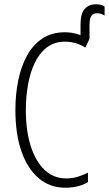

<svg xmlns="http://www.w3.org/2000/svg" viewBox="-20 -877 514 907"><path d="M433.6 -856.9Q446.8 -856.9 456.8 -854Q466.8 -851.1 474.1 -846.2V-803.7Q469.7 -806.6 460.4 -810.5Q451.2 -814.5 438.5 -814.5Q421.9 -814.5 412.4 -803Q402.8 -791.5 402.8 -757.3V-693.4L383.3 -652.3Q359.9 -667 335.2 -673.6Q310.5 -680.2 287.6 -680.2Q237.3 -680.2 201.9 -653.3Q166.5 -626.5 144.5 -580.6Q122.6 -534.7 112.3 -476.8Q102.1 -418.9 102.1 -356.9Q102.1 -259.3 125.2 -186.8Q148.4 -114.3 190.9 -74.2Q233.4 -34.2 292 -34.2Q324.2 -34.2 350.6 -43Q377 -51.8 395.5 -61.5V-16.6Q351.1 9.8 288.1 9.8Q216.3 9.8 163.3 -34.7Q110.4 -79.1 81.5 -161.4Q52.7 -243.7 52.7 -357.9Q52.7 -431.2 66.2 -497.1Q79.6 -563 107.7 -614.3Q135.7 -665.5 180.2 -695.1Q224.6 -724.6 286.6 -724.6Q325.2 -724.6 360.4 -710.9V-760.7Q360.4 -814 380.6 -835.4Q400.9 -856.9 433.6 -856.9Z"/></svg>

Font: Open Sans Condensed Light
Style: Regular
Weight: 300
Width: 3
Designer: Monotype Design Team
Foundry: Monotype Imaging Inc.
Version: Version 3.003; ttfautohint (v1.8.4)